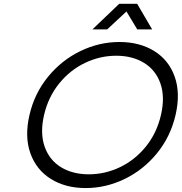

<svg xmlns="http://www.w3.org/2000/svg" viewBox="-20 -958 936 989"><path d="M131.8 -365.7Q157.7 -477.5 227.8 -563Q297.9 -648.4 394.5 -695.1Q491.2 -741.7 595.2 -741.7Q699.2 -741.7 774.4 -695.1Q849.6 -648.4 879.9 -563Q910.2 -477.5 884.3 -365.7Q858.4 -253.9 788.6 -168.5Q718.8 -83 622.1 -36.1Q525.4 10.7 421.4 10.7Q317.4 10.7 242.2 -36.1Q167 -83 136.5 -168.5Q106 -253.9 131.8 -365.7ZM437.5 -60.1Q521 -60.1 598.1 -96.9Q675.3 -133.8 731.4 -203.1Q787.6 -272.5 809.1 -365.7Q830.6 -458.5 806.4 -527.8Q782.2 -597.2 722.2 -634Q662.1 -670.9 578.6 -670.9Q495.1 -670.9 418 -634Q340.8 -597.2 284.7 -527.8Q228.5 -458.5 207 -365.7Q185.5 -272.9 209.7 -203.4Q233.9 -133.8 293.9 -96.9Q354 -60.1 437.5 -60.1ZM594.2 -938.5H686.5L763.7 -806.6H687L631.3 -898.9L532.2 -806.6H456.1Z"/></svg>

Font: Glacial Indifference
Style: Italic
Weight: 400
Designer: Alfredo Marco Pradil
Foundry: Alfredo Marco Pradil
Version: Version 1.312